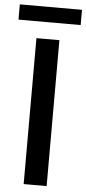

<svg xmlns="http://www.w3.org/2000/svg" viewBox="-61 -933 434 966"><g transform="rotate(5 156.0 -449.5)"><path d="M97 0H213V-737H97ZM-1 -822H313V-899H-1Z"/></g></svg>

Font: Noto Sans CJK SC Medium
Style: Regular
Weight: 500
Designer: Ryoko NISHIZUKA 西塚涼子 (kana, bopomofo & ideographs); Paul D. Hunt (Latin, Greek & Cyrillic); Sandoll Communications 산돌커뮤니
Foundry: Adobe
Version: Version 2.004;hotconv 1.0.118;makeotfexe 2.5.65603